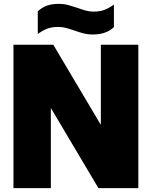

<svg xmlns="http://www.w3.org/2000/svg" viewBox="-20 -971 783 991"><path d="M49.5 0V-740H255L500.5 -326.5V-740H694V0H488L242.5 -413.5V0ZM460 -793Q432 -793 408.2 -799.5Q384.5 -806 362.5 -814Q342 -821 322 -826.5Q302 -832 280 -832Q247.5 -832 223.5 -822.8Q199.5 -813.5 175 -795.5V-912.5Q196.5 -932.5 221.8 -941.8Q247 -951 283 -951Q311 -951 334.8 -944.2Q358.5 -937.5 381 -930Q401 -922.5 421.2 -916.8Q441.5 -911 463 -911Q495.5 -911 519.5 -920.2Q543.5 -929.5 568 -947.5V-831Q528 -793 460 -793Z"/></svg>

Font: Encode Sans Semi Condensed Black
Style: Regular
Weight: 900
Width: 4
Designer: Multiple Designers
Foundry: Impallari Type
Version: Version 3.000; ttfautohint (v1.8.3) -l 8 -r 50 -G 200 -x 14 